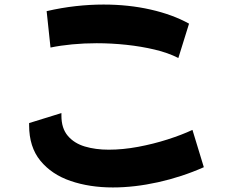

<svg xmlns="http://www.w3.org/2000/svg" viewBox="-20 -794 1040 844"><path d="M764 -539Q719 -562 660 -576Q601 -590 535.5 -597Q470 -604 405 -604Q350 -604 297.5 -599Q245 -594 202 -585L185 -745Q250 -760 312.5 -767Q375 -774 435 -774Q545 -774 642 -752Q739 -730 811 -690ZM876 -59Q779 -16 675 7Q571 30 476 30Q374 30 290.5 1.5Q207 -27 157.5 -87.5Q108 -148 108 -243V-253L250 -297V-285Q250 -230 278 -197Q306 -164 353 -150Q400 -136 458 -136Q520 -136 587 -148.5Q654 -161 716.5 -181Q779 -201 826 -223Z"/></svg>

Font: Mochiy Pop One
Style: Regular
Weight: 400
Designer: FONTDASU
Foundry: FONTDASU / Google Inc. / Adobe
Version: Version 2.000